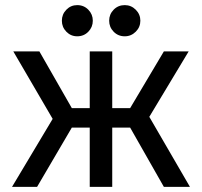

<svg xmlns="http://www.w3.org/2000/svg" viewBox="-20 -731 790 751"><path d="M186 -266 32 -530H134L261 -308H331V-530H419V-308H489L621 -530H718L564 -274L723 0H621L489 -232H419V0H331V-232H261L125 0H27ZM282 -589Q257 -589 239.5 -607Q222 -625 222 -650Q222 -675 239.5 -693Q257 -711 282 -711Q308 -711 325.5 -693Q343 -675 343 -650Q343 -625 325.5 -607Q308 -589 282 -589ZM468 -589Q442 -589 424.5 -607Q407 -625 407 -650Q407 -675 424.5 -693Q442 -711 468 -711Q493 -711 511 -693Q529 -675 529 -650Q529 -625 511 -607Q493 -589 468 -589Z"/></svg>

Font: Golos UI VF
Style: Regular
Weight: 400
Designer: A.Korolkova, Vitaly Kuzmin
Foundry: ParaType Ltd
Version: Version 2.000